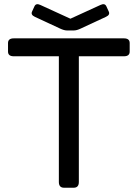

<svg xmlns="http://www.w3.org/2000/svg" viewBox="-20 -880 645 900"><path d="M143.1 -801.3Q123 -810.5 130.4 -826.2L141.6 -850.6Q148.9 -866.2 168.9 -856.9L309.6 -792.5H310.5L451.2 -856.9Q471.2 -866.2 478.5 -850.6L489.7 -826.2Q497.1 -810.5 477.1 -801.3L358.4 -746.1Q339.4 -737.3 327.1 -737.3H293Q280.8 -737.3 261.7 -746.1ZM44.4 -616.2Q17.6 -616.2 17.6 -638.2V-678.2Q17.6 -700.2 44.4 -700.2H561Q587.9 -700.2 587.9 -678.2V-638.2Q587.9 -616.2 561 -616.2H349.6V-26.9Q349.6 0 325.2 0H280.3Q255.9 0 255.9 -26.9V-616.2Z"/></svg>

Font: Istok Web
Style: Regular
Weight: 400
Designer: Andrey V. Panov
Foundry: Andrey V. Panov
Version: Version 1.0.2g